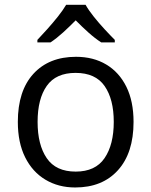

<svg xmlns="http://www.w3.org/2000/svg" viewBox="-20 -786 642 815"><path d="M546.9 -268.6Q546.9 -136.7 480.7 -63.5Q414.6 9.8 299.3 9.8Q228 9.8 172.9 -23.2Q117.7 -56.2 86.7 -118.4Q55.7 -180.7 55.7 -268.6Q55.7 -400.4 121.8 -472.7Q188 -544.9 302.7 -544.9Q376 -544.9 430.9 -512.2Q485.8 -479.5 516.4 -417.7Q546.9 -356 546.9 -268.6ZM139.6 -268.6Q139.6 -171.4 178.5 -114.5Q217.3 -57.6 301.3 -57.6Q384.8 -57.6 423.8 -114.7Q462.9 -171.9 462.9 -268.6Q462.9 -364.7 424.1 -420.7Q385.3 -476.6 300.8 -476.6Q217.3 -476.6 178.5 -421.4Q139.6 -366.2 139.6 -268.6ZM343.3 -765.6Q355.5 -743.7 377.4 -716.1Q399.4 -688.5 423.8 -662.1Q448.2 -635.7 467.3 -616.7V-606H409.7Q383.3 -623 355.5 -647.9Q327.6 -672.9 301.3 -699.7Q274.9 -672.9 247.8 -648.2Q220.7 -623.5 194.3 -606H138.7V-616.7Q157.2 -636.2 180.9 -662.6Q204.6 -689 226.3 -716.3Q248 -743.7 260.7 -765.6Z"/></svg>

Font: Open Sans
Style: Regular
Weight: 400
Designer: Monotype Design Team
Foundry: Monotype Imaging Inc.
Version: Version 3.000; ttfautohint (v1.8.4)